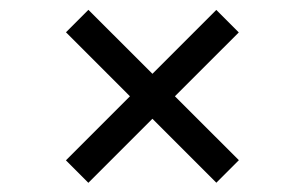

<svg xmlns="http://www.w3.org/2000/svg" viewBox="-20 -550 633 399"><path d="M163.7 -529.6 476.4 -217.1 429.6 -170.3 117.1 -482.9ZM429.5 -529.4 476.2 -482.6 163.6 -170.1 117 -216.8Z"/></svg>

Font: Pathway Extreme 8pt Thin
Style: Regular
Weight: 100
Version: Version 1.001;gftools[0.9.26]